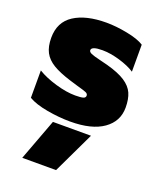

<svg xmlns="http://www.w3.org/2000/svg" viewBox="-140 -582 773 929"><g transform="rotate(20 247.0 -118.0)"><path d="M27 -28V-169Q66 -145 122.5 -128.5Q179 -112 224 -112Q252 -112 264.5 -115.5Q277 -119 277 -130Q277 -140 265 -145Q253 -150 220 -159L177 -172Q119 -190 85 -210.5Q51 -231 35.5 -260.5Q20 -290 20 -335Q20 -416 81 -455.5Q142 -495 247 -495Q297 -495 355.5 -483.5Q414 -472 443 -453V-314Q413 -334 364 -348.5Q315 -363 274 -363Q218 -363 218 -343Q218 -334 231.5 -328Q245 -322 279 -314L319 -304Q381 -287 414.5 -265Q448 -243 461 -213.5Q474 -184 474 -140Q474 -69 414.5 -27Q355 15 244 15Q187 15 125 4Q63 -7 27 -28ZM167 45H363L261 259H87Z"/></g></svg>

Font: Readiness ExtraBold
Style: Regular
Weight: 800
Designer: Katatrad Team
Foundry: CadsonDemak
Version: Version 1.00;January 16, 2020;FontCreator 12.0.0.2550 64-bit